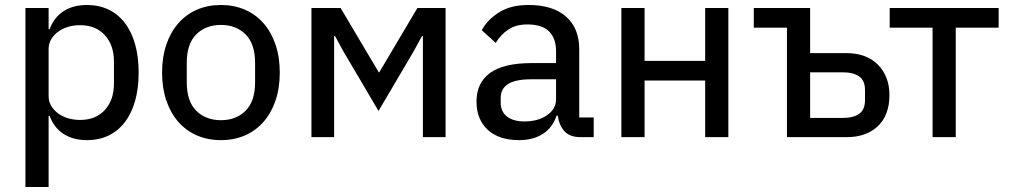

<svg xmlns="http://www.w3.org/2000/svg" viewBox="-20 -550 4045 770"><path d="M82 -518H175V-433H179Q197 -481 235.5 -505.5Q274 -530 328 -530Q377 -530 415.5 -511.5Q454 -493 481 -457.5Q508 -422 522 -372Q536 -322 536 -259Q536 -196 522 -146Q508 -96 481 -60.5Q454 -25 415.5 -6.5Q377 12 328 12Q274 12 235.5 -12.5Q197 -37 179 -85H175V200H82ZM301 -69Q364 -69 400.5 -109Q437 -149 437 -215V-303Q437 -369 400.5 -409Q364 -449 301 -449Q275 -449 252 -442Q229 -435 212 -422Q195 -409 185 -392Q175 -375 175 -354V-164Q175 -143 185 -126Q195 -109 212 -96Q229 -83 252 -76Q275 -69 301 -69Z M866 12Q813 12 769.5 -7Q726 -26 695 -61.5Q664 -97 647 -147Q630 -197 630 -259Q630 -321 647 -371Q664 -421 695 -456.5Q726 -492 769.5 -511Q813 -530 866 -530Q919 -530 962.5 -511Q1006 -492 1037 -456.5Q1068 -421 1085 -371Q1102 -321 1102 -259Q1102 -197 1085 -147Q1068 -97 1037 -61.5Q1006 -26 962.5 -7Q919 12 866 12ZM866 -68Q927 -68 965 -106Q1003 -144 1003 -220V-298Q1003 -374 965 -412Q927 -450 866 -450Q805 -450 767 -412Q729 -374 729 -298V-220Q729 -144 767 -106Q805 -68 866 -68Z M1229 -518H1346L1499 -260H1501L1654 -518H1767V0H1676V-405H1672L1640 -346L1498 -105L1356 -346L1324 -405H1320V0H1229Z M2308 0Q2265 0 2243.5 -24Q2222 -48 2217 -86H2212Q2196 -38 2157 -13Q2118 12 2062 12Q1981 12 1936 -29.5Q1891 -71 1891 -143Q1891 -218 1945.5 -257.5Q2000 -297 2112 -297H2210V-344Q2210 -396 2182 -424Q2154 -452 2095 -452Q2049 -452 2018.5 -431.5Q1988 -411 1968 -378L1912 -429Q1935 -471 1981.5 -500.5Q2028 -530 2100 -530Q2197 -530 2250 -483.5Q2303 -437 2303 -352V-79H2361V0ZM2083 -63Q2138 -63 2174 -88Q2210 -113 2210 -152V-232H2111Q2047 -232 2017.5 -213Q1988 -194 1988 -158V-138Q1988 -102 2013.5 -82.5Q2039 -63 2083 -63Z M2472 -518H2565V-306H2808V-518H2901V0H2808V-227H2565V0H2472Z M3136 -439H3003V-518H3229V-337H3375Q3414 -337 3445.5 -325.5Q3477 -314 3499.5 -292Q3522 -270 3534.5 -239Q3547 -208 3547 -169Q3547 -88 3500.5 -44Q3454 0 3376 0H3136ZM3360 -77Q3402 -77 3425.5 -93.5Q3449 -110 3449 -148V-189Q3449 -227 3425.5 -243.5Q3402 -260 3360 -260H3229V-77Z M3720 -439H3548V-518H3985V-439H3813V0H3720Z"/></svg>

Font: IBM Plex Sans Text
Style: Regular
Weight: 450
Designer: Mike Abbink, Paul van der Laan, Pieter van Rosmalen
Foundry: Bold Monday
Version: Version 3.005